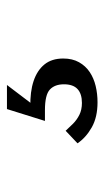

<svg xmlns="http://www.w3.org/2000/svg" viewBox="109 -154 307 566"><g transform="rotate(-90 263.0 128.5)"><path d="M295 -5 232 78 231 64Q275 63 306.5 73.5Q338 84 355.5 105.5Q373 127 373 161Q373 188 362 207.5Q351 227 333 239Q315 251 292 256.5Q269 262 244 262Q200 262 170 245Q140 228 123 203L160 168Q169 178 180.5 189.5Q192 201 207 208.5Q222 216 242 216Q269 216 283 203Q297 190 297 163Q297 136 281.5 121.5Q266 107 221 107H189L224 -5Z"/></g></svg>

Font: Roboto Serif 20pt SemiCondensed
Style: Regular
Weight: 400
Width: 4
Version: Version 1.008